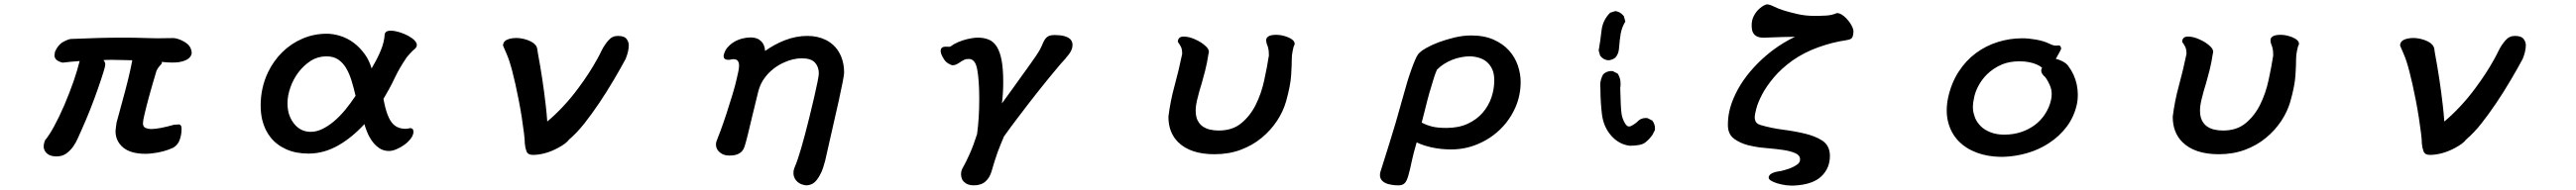

<svg xmlns="http://www.w3.org/2000/svg" viewBox="-20 -648 11540 853"><path d="M704.6 -370.1Q705.1 -368.2 705.1 -366.9Q705.1 -365.7 705.1 -364.7Q704.6 -361.8 701.9 -359.4Q699.2 -356.9 692.4 -348.1Q688 -343.3 683.1 -334Q680.7 -330.6 680.2 -326.7Q646 -213.4 627.9 -136.7Q620.6 -106.9 620.6 -95Q620.6 -83 626.5 -77.6L630.4 -74.7Q642.1 -68.8 659.2 -68.8Q691.4 -68.8 761.7 -88.4H762.7Q772 -88.4 776.1 -88.9Q780.3 -89.4 781 -89.4Q781.7 -89.4 782.5 -89.4Q783.2 -89.4 784.7 -88.9Q787.1 -88.4 789.1 -85.9Q793.5 -81.5 793.5 -69.3Q793.5 -43.9 785.6 -21.5Q777.8 2.4 755.4 15.6Q711.9 35.2 661.6 40.5Q646.5 42.5 631.8 42.5Q566.4 42.5 532.2 14.6Q497.6 -14.2 497.6 -59.6V-60.1L499.5 -77.6Q501 -90.3 502.4 -98.1Q509.3 -124.5 525.9 -184.6Q542.5 -244.6 553.5 -289.3Q564.5 -334 572.8 -377.4Q565.9 -377.4 554.9 -377.9Q543.9 -378.4 529.8 -378.4Q515.6 -378.4 502.9 -378.9Q490.2 -379.4 478.5 -379.4Q466.8 -379.4 458.3 -378.9Q449.7 -378.4 443.8 -378.4Q447.3 -373.5 449.5 -369.1Q451.7 -364.7 451.7 -357.4Q451.7 -344.7 418 -247.6Q403.3 -205.1 383.8 -155.8Q364.3 -106.4 343.8 -61Q336.9 -46.9 328.6 -27.1Q320.3 -7.3 307.6 10.3Q294.9 28.3 276.9 41.3Q258.8 54.2 233.4 54.2Q199.7 54.2 184.1 34.2Q175.8 22.9 175.8 9.8Q175.8 -3.4 182.1 -18.6Q199.7 -39.1 222.9 -81.8Q246.1 -124.5 268.6 -177Q291 -229.5 310.1 -284.2Q327.1 -334 336.9 -374Q312 -372.6 295.4 -370.6Q278.8 -368.7 261.2 -366.7Q240.7 -371.6 231.9 -380.4Q224.1 -388.7 224.1 -399.4Q224.1 -402.8 225.1 -406.7Q226.1 -410.6 226.1 -414.1V-415Q239.7 -447.3 263.7 -460.2Q287.6 -473.1 298.8 -473.1Q427.7 -479 528.3 -479Q586.9 -479 624.5 -477.5Q662.1 -476.1 683.1 -476.1Q704.1 -476.1 718.8 -476.6Q743.2 -477.1 755.9 -477.1Q763.7 -477.1 774.4 -474.1Q797.4 -467.3 815.4 -454.1Q825.2 -447.3 829.6 -439.5Q836.4 -429.7 838.4 -416Q838.9 -413.6 838.9 -411.1Q838.9 -398.4 826.4 -386.7Q814 -375 782.7 -369.1Q770 -367.2 751 -367.2Q731.9 -367.2 704.6 -370.1Z M1444.3 -496.6Q1471.7 -496.6 1502.9 -487.3Q1569.8 -466.8 1614.7 -404.3Q1634.3 -377.4 1645 -340.8Q1652.3 -353.5 1661.6 -370.4Q1670.9 -387.2 1678.2 -403.3Q1696.8 -443.4 1701.2 -472.7Q1703.1 -483.4 1703.6 -494.6Q1706.5 -507.8 1723.1 -509.8Q1726.6 -510.3 1731 -510.3Q1741.7 -510.3 1757.3 -506.8Q1772.9 -503.4 1792 -495.4Q1811 -487.3 1825.2 -477.1Q1840.3 -466.3 1845.7 -454.6Q1847.7 -450.2 1847.7 -446.8Q1847.7 -437.5 1840.8 -430.7L1838.4 -428.2Q1828.1 -420.4 1815.4 -405.8Q1809.6 -398.9 1805.7 -394.5Q1799.3 -387.7 1797.9 -383.8Q1769.5 -342.3 1747.6 -295.9Q1726.1 -250.5 1698.2 -204.1Q1713.4 -118.7 1741.7 -90.8Q1762.7 -69.8 1796.9 -69.8Q1804.2 -69.8 1810.1 -71.3Q1815.9 -72.8 1818.4 -72.8Q1824.7 -72.8 1828.6 -68.8Q1832.5 -64.9 1832.5 -56.6Q1832.5 -35.6 1809.6 -13.2Q1802.2 -5.4 1792.5 1.5Q1775.9 13.7 1757.1 21.7Q1738.3 29.8 1722.7 29.8Q1698.7 29.8 1680.2 17.6Q1654.3 1 1635.7 -32.7Q1622.6 -56.6 1612.8 -90.8Q1556.6 -29.8 1495.6 4.9Q1431.2 41.5 1362.3 41.5Q1305.7 41.5 1263.2 22.5Q1220.2 3.4 1193.1 -30.3Q1166 -64 1154.8 -110.4Q1147.9 -140.6 1147.9 -173.8Q1147.9 -253.9 1180.7 -323.2Q1205.6 -375 1244.9 -413.8Q1284.2 -452.6 1335.4 -474.6Q1386.7 -496.6 1444.3 -496.6ZM1442.4 -395Q1403.8 -395 1372.6 -375Q1340.8 -354.5 1317.4 -323.5Q1293.9 -292.5 1281 -255.1Q1268.1 -217.8 1268.1 -184.6Q1268.1 -157.2 1275.4 -133.8Q1285.6 -104 1305.7 -83.5Q1333 -56.2 1372.1 -56.2Q1397.5 -56.2 1423.3 -68.4Q1475.6 -93.3 1526.4 -154.3Q1550.8 -184.1 1573.2 -217.8Q1564.9 -254.4 1554.9 -286.6Q1544.9 -318.8 1530.3 -343.3Q1515.6 -367.2 1494.9 -381.1Q1474.1 -395 1442.4 -395Z M2233.9 -443.4Q2234.4 -455.6 2241.5 -462.6Q2248.5 -469.7 2262.2 -473.6Q2275.9 -477.5 2294.9 -477.5Q2309.1 -477.5 2327.6 -473.1Q2344.2 -469.2 2359.4 -461.4Q2383.8 -448.7 2387.2 -428.7L2390.1 -409.2Q2412.1 -292 2425.3 -175.3Q2429.7 -137.7 2432.1 -102.5Q2466.8 -131.3 2502.9 -169.9Q2539.1 -208.5 2571.3 -252.4Q2620.6 -318.4 2656.2 -383.3Q2665.5 -399.9 2676.8 -423.3Q2689 -447.3 2706.1 -466.8Q2723.1 -486.8 2748.5 -486.8Q2778.3 -486.8 2788.6 -471.7Q2797.4 -458.5 2797.4 -445.3Q2797.4 -418 2783.2 -383.3Q2760.7 -341.3 2730.5 -290Q2665 -178.7 2599.1 -94.7Q2564 -50.3 2529.3 -21Q2516.6 -3.4 2481 15.6Q2451.7 31.7 2422.4 39.6Q2393.1 47.4 2368.2 47.4Q2344.7 47.4 2338.9 30.8Q2333.5 17.1 2331.5 -3.4V-3.9Q2331.5 -21 2327.6 -51.5Q2323.7 -82 2317.9 -120.6Q2312 -159.2 2303.7 -201.2Q2273.9 -353 2250 -405.8Q2241.2 -424.8 2233.9 -443.4Z M3572.3 -386.2Q3534.2 -386.2 3493.2 -367.7Q3441.9 -344.7 3408.7 -301.8Q3386.7 -273.9 3377.4 -236.8Q3358.9 -162.6 3348.6 -118.2Q3328.1 -30.8 3321.3 -7.3Q3318.4 0.5 3315.9 10.3Q3313.5 20 3305.9 29.3Q3298.3 38.6 3284.9 44.4Q3271.5 50.3 3248 50.3Q3229 50.3 3216.3 43.5Q3188 27.8 3188 0.5Q3188 -8.8 3191.4 -16.6Q3196.3 -28.3 3209 -62.5Q3221.7 -96.7 3235.4 -138.9Q3249 -181.2 3262 -223.6Q3274.9 -266.1 3280.8 -293.9Q3283.7 -307.6 3287.6 -324Q3291.5 -340.3 3291.5 -354Q3291.5 -366.7 3285.6 -375Q3280.3 -382.3 3264.6 -382.3Q3260.3 -382.3 3256.6 -381.3Q3252.9 -380.4 3251 -379.9Q3246.6 -379.4 3243.2 -379.4Q3239.7 -379.4 3237.8 -379.9Q3226.1 -381.3 3223.1 -390.1Q3222.2 -393.6 3222.2 -397.5V-397.9Q3226.6 -420.4 3240.2 -435.5Q3253.4 -450.7 3270.8 -460.7Q3288.1 -470.7 3307.4 -475.3Q3326.7 -480 3343.8 -480Q3373.5 -480 3391.1 -462.4Q3406.2 -447.3 3408.2 -419.4Q3451.2 -449.7 3496.6 -467.3Q3546.9 -486.8 3597.7 -486.8Q3644 -486.8 3681.2 -468.3Q3729 -443.8 3749.5 -392.6Q3762.2 -361.3 3762.2 -321.3Q3761.2 -300.3 3738.8 -198.5Q3716.3 -96.7 3677.2 73.7Q3668.9 106.4 3659.2 127.4Q3639.2 169.4 3615.7 179.2Q3604.5 184.1 3593.8 184.1Q3585.9 184.1 3573.2 179.9Q3560.5 175.8 3550.3 165.5Q3540 155.3 3536.1 139.2Q3535.2 134.3 3535.2 129.6Q3535.2 125 3535.6 120.1Q3537.6 109.9 3541.5 100.6Q3565.4 45.9 3606.9 -123Q3631.3 -221.7 3643.1 -280.8Q3648.9 -310.1 3648.9 -318.4Q3648.9 -347.7 3631.3 -367.2Q3613.8 -386.2 3572.3 -386.2Z M4215.3 -438.5 4233.9 -438Q4240.7 -439.5 4245.1 -443.4Q4250.5 -447.3 4253.4 -449.2Q4291.5 -470.2 4337.9 -477.1Q4350.1 -479 4362.3 -479Q4388.7 -479 4410.2 -470.2Q4432.1 -461.4 4446.5 -438.2Q4460.9 -415 4468 -376.7Q4475.1 -338.4 4475.1 -278.3Q4475.1 -229.5 4469.2 -183.6Q4485.4 -206.5 4507.3 -236.3Q4524.9 -260.7 4597.7 -362.3Q4628.4 -405.3 4638.2 -422.9Q4644.5 -434.1 4647.9 -442.4Q4654.3 -458.5 4658.9 -466.3Q4663.6 -474.1 4667.7 -478.3Q4671.9 -482.4 4677.2 -485.4Q4687 -490.7 4706.1 -490.7Q4756.3 -490.7 4775.9 -471.7Q4785.6 -461.4 4785.6 -446.3Q4785.6 -419.9 4757.3 -389.6Q4755.9 -387.2 4754.4 -385.3Q4738.8 -369.6 4700.7 -323.2Q4626 -232.9 4547.9 -129.4Q4509.3 -79.1 4478.5 -35.6Q4463.9 -1.5 4450.2 34.7Q4438.5 66.9 4422.4 122.6Q4414.1 150.4 4395 167.2Q4376 184.1 4342.8 184.1Q4314.9 184.1 4299.3 168.5Q4293.9 163.1 4291 157.2Q4286.1 146.5 4286.1 134.8Q4286.1 119.1 4293 106.9Q4307.6 81.5 4324.7 43.2Q4341.8 4.9 4357.9 -45.9Q4367.7 -117.7 4367.7 -202.6Q4367.7 -287.6 4358.4 -337.4Q4353.5 -363.3 4342.3 -374.5Q4333.5 -383.3 4321 -383.3Q4308.6 -383.3 4300.8 -379.9Q4292.5 -376 4287.8 -372.8Q4283.2 -369.6 4281.2 -368.4Q4279.3 -367.2 4277.3 -365.7Q4273.4 -363.3 4270 -361.3Q4261.7 -356 4250.5 -355H4250Q4241.7 -355 4228.5 -363.3Q4215.8 -371.1 4208.5 -383.8Q4200.2 -397.5 4197.8 -404.5Q4195.3 -411.6 4195.1 -414.6Q4194.8 -417.5 4194.8 -418.9Q4194.8 -429.2 4200.7 -433.8Q4206.5 -438.5 4215.3 -438.5Z M5283.2 -483.9Q5306.6 -483.9 5334 -471.7Q5365.2 -458 5384.3 -439Q5396.5 -426.8 5396.5 -415.5Q5396.5 -411.6 5395 -407.7Q5389.2 -367.7 5379.9 -331.1Q5370.6 -294.4 5364.7 -274.7Q5358.9 -254.9 5356.9 -248.8Q5355 -242.7 5353.3 -236.3Q5351.6 -230 5350.1 -224.1Q5341.3 -191.9 5339.4 -177Q5337.4 -162.1 5337.4 -152.1Q5337.4 -142.1 5338.4 -134.3Q5340.3 -118.7 5346.2 -107.4Q5355 -90.3 5368.7 -80.6Q5383.3 -70.3 5401.9 -66.2Q5420.4 -62 5440.4 -62Q5502 -62 5541.5 -94.7Q5581.5 -127.4 5606.7 -178Q5631.8 -228.5 5644.5 -287.6Q5657.7 -347.7 5665.5 -398.9Q5665.5 -413.6 5664.6 -419.4Q5663.6 -425.3 5663.1 -428Q5662.6 -430.7 5662.1 -433.1Q5661.6 -435.5 5660.9 -437.5Q5660.2 -439.5 5659.7 -441.4Q5658.2 -445.3 5657.2 -447.8Q5656.2 -450.2 5655.8 -452.1Q5653.3 -460.4 5653.3 -466.8Q5653.3 -475.6 5658.7 -481Q5668.9 -491.7 5697.3 -491.7Q5718.8 -491.7 5739.7 -484.9Q5751 -481.4 5760 -476.6Q5769 -471.7 5773.9 -466.8Q5780.8 -459.5 5780.8 -451.7Q5780.8 -449.7 5780.3 -447.3Q5775.4 -439.5 5772 -419.9Q5768.1 -399.9 5768.1 -386.7Q5768.1 -356.4 5765.1 -310.1Q5762.2 -263.7 5742.7 -193.8Q5729.5 -147 5701.2 -104.5Q5672.9 -62 5632.3 -28.6Q5591.8 4.9 5538.6 24.7Q5485.4 44.4 5421.9 44.4Q5313 44.4 5258.3 -10.3Q5215.3 -53.2 5215.3 -124V-124.5Q5224.1 -195.3 5242.7 -262.7Q5261.2 -330.1 5276.9 -405.8Q5276.9 -426.8 5271.5 -437.5Q5266.1 -448.2 5257.3 -460.4Q5257.8 -466.8 5258.8 -469.2Q5259.8 -471.7 5260.3 -472.7Q5266.1 -483.9 5283.2 -483.9Z M6571.3 -488.8Q6630.9 -488.8 6673.1 -469.7Q6715.3 -450.7 6741.9 -420.7Q6768.6 -390.6 6781 -353.5Q6793.5 -316.4 6793.5 -280.3Q6793.5 -218.8 6769.5 -164.6Q6736.3 -90.3 6671.9 -41.5Q6640.6 -17.6 6602.5 -1.5Q6545.9 22.9 6481.4 22.9Q6437 22.9 6394.5 13.7Q6355.5 4.9 6327.6 -8.8Q6312.5 42.5 6305.2 77.6Q6297.4 115.7 6290.5 139.2Q6283.7 164.6 6273.9 174.3Q6264.2 184.1 6247.1 184.1Q6230 184.1 6218.3 182.1Q6206.5 180.2 6199.2 178.2Q6182.6 172.9 6173.8 164.1Q6163.1 153.3 6163.1 138.7Q6163.1 131.8 6164.6 125.5Q6176.3 86.4 6203.1 2.9Q6230 -80.6 6268.1 -219.2Q6285.6 -285.2 6304.2 -336.7Q6322.8 -388.2 6333 -402.8Q6337.4 -409.7 6342.3 -412.6Q6348.1 -419.9 6370.6 -432.6Q6420.4 -460.9 6496.6 -479.5Q6535.6 -488.8 6571.3 -488.8ZM6460.9 -73.7Q6515.6 -73.7 6555.9 -92.3Q6596.2 -110.8 6622.8 -141.4Q6649.4 -171.9 6662.4 -210Q6675.3 -248 6675.3 -287.1Q6675.3 -318.4 6665.5 -338.4Q6646.5 -377.9 6605 -389.2Q6584.5 -395 6565.4 -395Q6546.4 -395 6526.9 -391.1Q6485.8 -383.3 6450.2 -360.8Q6432.6 -349.6 6418.5 -335Q6411.1 -318.8 6404.8 -298.3Q6382.3 -228 6366.7 -162.6Q6358.4 -128.9 6350.1 -97.7Q6371.1 -86.4 6395.8 -80.1Q6420.4 -73.7 6460.9 -73.7Z M7228.5 -317.4Q7237.3 -302.7 7240.2 -287.1Q7241.2 -279.3 7241.2 -270.8Q7241.2 -262.2 7239.7 -252.4Q7241.7 -161.6 7245.6 -137Q7249.5 -112.3 7262.7 -91.8Q7270.5 -80.1 7279.3 -80.1Q7284.2 -80.1 7290.5 -83.5Q7310.1 -94.2 7321.3 -106.4Q7335 -118.2 7354.5 -118.2Q7357.4 -118.2 7361.8 -117.7L7383.3 -106.9Q7395.5 -90.8 7395.5 -71.3Q7395.5 -68.4 7395 -64L7384.3 -43Q7370.1 -22.5 7351.6 -8.1Q7333 6.3 7282.2 6.3H7281.7Q7233.4 0 7199 -39.3Q7164.6 -78.6 7157.7 -135.3Q7150.9 -191.9 7150.9 -250.5Q7149.9 -257.3 7149.9 -264.2Q7149.9 -291 7163.6 -314.9Q7179.7 -329.1 7199.7 -329.1Q7202.6 -329.1 7206.5 -328.6ZM7217.3 -388.7Q7203.1 -378.4 7186.5 -377.4Q7165 -378.4 7149.9 -397.9L7149.4 -398.9L7143.1 -421.4Q7150.9 -465.8 7155.8 -509.8Q7160.6 -556.2 7193.4 -589.8L7194.3 -590.8L7217.3 -598.1H7218.3Q7239.3 -595.7 7254.9 -576.7L7255.9 -575.7L7262.7 -550.8L7261.2 -548.8Q7247.1 -525.9 7241.7 -496.6Q7237.3 -471.2 7233.9 -428.2Q7231.9 -404.8 7217.3 -388.7Z M8038.1 85.9Q8045.4 78.6 8045.4 67.4Q8045.4 49.3 8024.9 40Q8002.4 29.8 7967.3 24.9Q7932.1 20 7904.3 17.8Q7876.5 15.6 7863.3 13.7Q7836.9 9.8 7812.5 3.9Q7775.9 -5.9 7750 -24.9Q7723.1 -44.9 7722.2 -83Q7722.2 -86.9 7722.2 -91.3Q7722.2 -147.9 7748 -208Q7783.2 -291 7856.9 -364.7Q7888.2 -396 7924.3 -423.3Q7972.2 -459 8022.9 -482.9Q7969.7 -482.4 7888.2 -479Q7884.3 -479 7882.1 -479Q7879.9 -479 7877.2 -479Q7874.5 -479 7870.6 -479.5Q7852.1 -481.4 7841.3 -492.2Q7832.5 -501.5 7830.1 -515.1Q7828.6 -524.9 7828.6 -534.2Q7828.6 -557.1 7837.4 -574.7Q7846.2 -592.3 7857.9 -604Q7875.5 -621.6 7892.6 -627.4Q7894.5 -628.4 7896.5 -628.4Q7908.7 -628.4 7927.5 -618.9Q7946.3 -609.4 7974.1 -600.6Q7997.6 -593.3 8033.2 -585Q8068.8 -576.7 8109.4 -576.7Q8137.7 -576.7 8162.8 -578.1Q8188 -579.6 8210.9 -589.4H8211.9Q8229.5 -588.9 8252 -566.4Q8266.6 -551.3 8275.6 -534.7Q8284.7 -518.1 8284.7 -506.8Q8283.7 -483.4 8276.4 -476.1L8274.4 -474.6Q8266.6 -469.2 8251 -467.3Q8190.9 -458.5 8127.4 -435.8Q8064 -413.1 8011.7 -376.5Q7960.9 -339.8 7927.5 -299.8Q7894 -259.8 7875.2 -223.6Q7856.4 -187.5 7849.4 -160.4Q7842.3 -133.3 7842.3 -123Q7842.3 -105 7851.1 -96.2Q7857.4 -89.8 7869.6 -86.4Q7916 -72.8 7968.3 -65.9Q8021.5 -59.1 8067.4 -48.1Q8113.3 -37.1 8144.5 -17.1Q8179.2 5.4 8179.2 52.2Q8179.2 106.4 8141.6 143.1Q8102.1 181.2 8018.1 185.1Q8013.2 185.1 8003.9 185.1Q7994.6 185.1 7982.4 183.6Q7937 176.8 7914.6 162.6Q7904.8 156.2 7904.8 149.4Q7904.8 145.5 7906.5 142.1Q7908.2 138.7 7910.6 136.2L7915 132.8Q7922.4 127.9 7932.1 125Q7945.3 121.6 7957.5 120.1Q7959 119.6 7960.4 119.6Q7997.6 110.8 8019 99.1Q8026.9 94.7 8033.7 89.8Z M9215.3 -429.7V-428.7Q9211.9 -420.4 9205.6 -409.4Q9199.2 -398.4 9191.4 -383.8Q9202.1 -381.8 9215.3 -375.5Q9231.9 -368.2 9242.7 -357.4Q9245.6 -354.5 9246.6 -352.5Q9275.4 -314.5 9285.2 -268.6Q9290 -243.7 9290 -222.7Q9290 -201.7 9286.6 -183.6Q9274.4 -125.5 9241.2 -80.6Q9208 -36.1 9160.6 -5.4Q9098.6 35.2 9020 49.3Q8982.4 56.2 8944.3 56.2Q8885.7 55.2 8837.9 37.6Q8788.1 19 8755.4 -14.9Q8722.7 -48.8 8709.5 -97.7Q8702.6 -123 8702.6 -150.9Q8702.6 -179.7 8708.5 -208Q8722.7 -274.4 8755.4 -325.2Q8788.1 -376 8832.8 -409.2Q8877.4 -442.4 8930.9 -459.2Q8984.4 -476.1 9041 -476.1Q9069.8 -476.1 9103 -470.2Q9137.2 -463.9 9159.7 -453.1Q9174.3 -445.8 9182.1 -444.3Q9193.8 -442.4 9197.8 -443.4Q9199.7 -444.3 9202.1 -444.3Q9204.6 -444.3 9209 -443.4Q9215.3 -437 9215.3 -429.7ZM9126 -331.5Q9126 -337.9 9129.9 -343.8Q9109.4 -361.3 9072.3 -368.7Q9053.2 -372.6 9032.2 -372.6Q9029.3 -372.6 9026.4 -372.6Q8984.4 -372.6 8950.7 -358.9Q8911.6 -342.3 8882.3 -313.5Q8860.8 -292 8845.5 -264.2Q8830.1 -236.3 8824.7 -207Q8819.8 -185.1 8819.8 -168.5Q8819.8 -151.9 8823 -139.9Q8826.2 -127.9 8829.6 -119.1Q8838.4 -98.1 8855 -81.5Q8871.6 -64.9 8898.7 -54.2Q8925.8 -43.5 8960 -43.5Q9002 -43.5 9037.6 -55.7Q9103.5 -78.6 9140.1 -131.3Q9162.6 -164.1 9170.4 -201.2Q9172.9 -213.9 9172.9 -225.6Q9172.9 -243.7 9167 -259.3Q9156.7 -285.2 9143.6 -302.2L9137.2 -308.1Q9126 -319.8 9126 -331.5Z M9783.2 -483.9Q9806.6 -483.9 9834 -471.7Q9865.2 -458 9884.3 -439Q9896.5 -426.8 9896.5 -415.5Q9896.5 -411.6 9895 -407.7Q9889.2 -367.7 9879.9 -331.1Q9870.6 -294.4 9864.7 -274.7Q9858.9 -254.9 9856.9 -248.8Q9855 -242.7 9853.3 -236.3Q9851.6 -230 9850.1 -224.1Q9841.3 -191.9 9839.4 -177Q9837.4 -162.1 9837.4 -152.1Q9837.4 -142.1 9838.4 -134.3Q9840.3 -118.7 9846.2 -107.4Q9855 -90.3 9868.7 -80.6Q9883.3 -70.3 9901.9 -66.2Q9920.4 -62 9940.4 -62Q10002 -62 10041.5 -94.7Q10081.5 -127.4 10106.7 -178Q10131.8 -228.5 10144.5 -287.6Q10157.7 -347.7 10165.5 -398.9Q10165.5 -413.6 10164.6 -419.4Q10163.6 -425.3 10163.1 -428Q10162.6 -430.7 10162.1 -433.1Q10161.6 -435.5 10160.9 -437.5Q10160.2 -439.5 10159.7 -441.4Q10158.2 -445.3 10157.2 -447.8Q10156.2 -450.2 10155.8 -452.1Q10153.3 -460.4 10153.3 -466.8Q10153.3 -475.6 10158.7 -481Q10168.9 -491.7 10197.3 -491.7Q10218.8 -491.7 10239.7 -484.9Q10251 -481.4 10260 -476.6Q10269 -471.7 10273.9 -466.8Q10280.8 -459.5 10280.8 -451.7Q10280.8 -449.7 10280.3 -447.3Q10275.4 -439.5 10272 -419.9Q10268.1 -399.9 10268.1 -386.7Q10268.1 -356.4 10265.1 -310.1Q10262.2 -263.7 10242.7 -193.8Q10229.5 -147 10201.2 -104.5Q10172.9 -62 10132.3 -28.6Q10091.8 4.9 10038.6 24.7Q9985.4 44.4 9921.9 44.4Q9813 44.4 9758.3 -10.3Q9715.3 -53.2 9715.3 -124V-124.5Q9724.1 -195.3 9742.7 -262.7Q9761.2 -330.1 9776.9 -405.8Q9776.9 -426.8 9771.5 -437.5Q9766.1 -448.2 9757.3 -460.4Q9757.8 -466.8 9758.8 -469.2Q9759.8 -471.7 9760.3 -472.7Q9766.1 -483.9 9783.2 -483.9Z M10733.9 -443.4Q10734.4 -455.6 10741.5 -462.6Q10748.5 -469.7 10762.2 -473.6Q10775.9 -477.5 10794.9 -477.5Q10809.1 -477.5 10827.6 -473.1Q10844.2 -469.2 10859.4 -461.4Q10883.8 -448.7 10887.2 -428.7L10890.1 -409.2Q10912.1 -292 10925.3 -175.3Q10929.7 -137.7 10932.1 -102.5Q10966.8 -131.3 11002.9 -169.9Q11039.1 -208.5 11071.3 -252.4Q11120.6 -318.4 11156.2 -383.3Q11165.5 -399.9 11176.8 -423.3Q11189 -447.3 11206.1 -466.8Q11223.1 -486.8 11248.5 -486.8Q11278.3 -486.8 11288.6 -471.7Q11297.4 -458.5 11297.4 -445.3Q11297.4 -418 11283.2 -383.3Q11260.7 -341.3 11230.5 -290Q11165 -178.7 11099.1 -94.7Q11064 -50.3 11029.3 -21Q11016.6 -3.4 10981 15.6Q10951.7 31.7 10922.4 39.6Q10893.1 47.4 10868.2 47.4Q10844.7 47.4 10838.9 30.8Q10833.5 17.1 10831.5 -3.4V-3.9Q10831.5 -21 10827.6 -51.5Q10823.7 -82 10817.9 -120.6Q10812 -159.2 10803.7 -201.2Q10773.9 -353 10750 -405.8Q10741.2 -424.8 10733.9 -443.4Z"/></svg>

Font: Bakudai
Style: Medium
Weight: 500
Version: Version 1.48